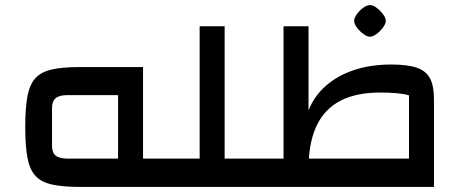

<svg xmlns="http://www.w3.org/2000/svg" viewBox="-20 -733 1811 753"><path d="M538 0V-111H625V0ZM292 0Q225 0 183 -9.5Q141 -19 118.5 -44Q96 -69 87.5 -115Q79 -161 79 -235Q79 -309 87.5 -355Q96 -401 118.5 -426Q141 -451 183 -460.5Q225 -470 292 -470H541V0ZM245 -111H443V-360H245Q213 -360 198.5 -348Q184 -336 184 -309V-161Q184 -134 198.5 -122.5Q213 -111 245 -111ZM625 0V-111Q636 -111 640.5 -95.5Q645 -80 645 -55Q645 -30 640.5 -15Q636 0 625 0Z M861 0V-111H954V0ZM625 0V-111H763V-630H861V0ZM625 0Q614 0 609.5 -15Q605 -30 605 -55Q605 -80 609.5 -95.5Q614 -111 625 -111ZM954 0V-111Q965 -111 969.5 -95.5Q974 -80 974 -55Q974 -30 969.5 -15Q965 0 954 0Z M1584 0V-359Q1549 -370 1470 -370Q1329 -370 1259.5 -296Q1190 -222 1190 -70H1092V-630H1190V-300Q1212 -356 1258 -396.5Q1304 -437 1369 -458.5Q1434 -480 1515 -480Q1578 -480 1614.5 -467.5Q1651 -455 1666.5 -425.5Q1682 -396 1682 -344V0ZM954 0V-111H1584V0ZM954 0Q943 0 938.5 -15Q934 -30 934 -55Q934 -80 938.5 -95.5Q943 -111 954 -111ZM1431 -589Q1420 -589 1405.5 -599.5Q1391 -610 1380 -624.5Q1369 -639 1369 -651Q1369 -663 1379.5 -677.5Q1390 -692 1404.5 -702.5Q1419 -713 1431 -713Q1443 -713 1457 -702.5Q1471 -692 1482 -677.5Q1493 -663 1493 -651Q1493 -640 1482 -625Q1471 -610 1456.5 -599.5Q1442 -589 1431 -589Z"/></svg>

Font: Changa ExtraLight Medium
Style: Regular
Weight: 500
Version: Version 3.002; ttfautohint (v1.8.2)